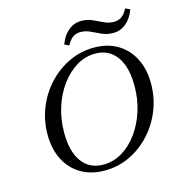

<svg xmlns="http://www.w3.org/2000/svg" viewBox="-109 -826 889 937"><g transform="rotate(-15 336.0 -357.5)"><path d="M307.3 11.3Q238.7 11.3 187.9 -18.5Q137.1 -48.4 109.3 -102.8Q81.5 -157.3 81.5 -229.8Q81.5 -301.6 107.3 -365.3Q133.1 -429 178.6 -477.8Q224.2 -526.6 283.5 -554.4Q342.7 -582.3 409.7 -582.3Q478.2 -582.3 528.2 -552.4Q578.2 -522.6 606 -468.5Q633.9 -414.5 633.9 -341.1Q633.9 -269.4 608.1 -205.6Q582.3 -141.9 537.1 -93.1Q491.9 -44.4 433.1 -16.5Q374.2 11.3 307.3 11.3ZM308.1 -18.5Q358.1 -18.5 402.4 -44.8Q446.8 -71 480.6 -117.3Q514.5 -163.7 533.9 -223.8Q553.2 -283.9 553.2 -351.6Q553.2 -415.3 536.3 -459.7Q519.4 -504 486.7 -528.2Q454 -552.4 407.3 -552.4Q357.3 -552.4 313.3 -525.8Q269.4 -499.2 235.1 -452.8Q200.8 -406.5 181.5 -346Q162.1 -285.5 162.1 -216.9Q162.1 -123.4 200 -71Q237.9 -18.5 308.1 -18.5ZM521 -626.6Q490.3 -626.6 464.5 -637.9Q438.7 -649.2 415.3 -660.9Q391.9 -672.6 365.3 -672.6Q342.7 -672.6 326.6 -660.9Q310.5 -649.2 296.8 -623.4L274.2 -633.9Q288.7 -675.8 317.7 -700Q346.8 -724.2 383.1 -724.2Q414.5 -724.2 439.5 -712.5Q464.5 -700.8 488.3 -689.5Q512.1 -678.2 537.9 -678.2Q560.5 -678.2 577 -689.9Q593.5 -701.6 606.5 -727.4L629.8 -716.9Q614.5 -674.2 585.9 -650.4Q557.3 -626.6 521 -626.6Z"/></g></svg>

Font: Playfair 5pt SemiExpanded Light 12pt
Style: Italic
Weight: 300
Italic angle: -15.6°
Version: Version 2.000;gftools[0.9.28]